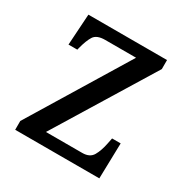

<svg xmlns="http://www.w3.org/2000/svg" viewBox="-130 -646 732 755"><g transform="rotate(30 236.5 -268.0)"><path d="M37 0V-40L307 -483H167Q129 -483 116 -462.5Q103 -442 93 -403L91 -395H51L60 -536H417V-495L146 -53H311Q345 -53 358.5 -76.5Q372 -100 379 -136L384 -161H423L419 0Z"/></g></svg>

Font: Noto Serif SemiCondensed
Style: Regular
Weight: 400
Width: 4
Designer: Monotype Design Team
Foundry: Monotype Imaging Inc.
Version: Version 2.013